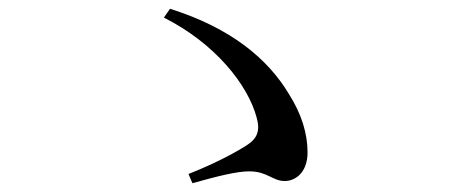

<svg xmlns="http://www.w3.org/2000/svg" viewBox="-20 -574 1040 437"><path d="M628 -162C653 -162 680 -182 680 -227C680 -269 667 -314 637 -361C590 -439 507 -510 367 -554L353 -534C470 -475 544 -381 564 -307C573 -276 565 -258 541 -243C513 -225 465 -200 409 -178L418 -157C475 -173 519 -184 547 -184C589 -184 600 -162 628 -162Z"/></svg>

Font: Source Han Serif SC Medium
Style: Regular
Weight: 500
Designer: Ryoko NISHIZUKA 西塚涼子 (kana & ideographs); Frank Grießhammer (Latin, Greek & Cyrillic); Wenlong ZHANG 张文龙 (bopomofo); San
Foundry: Adobe
Version: Version 2.003;hotconv 1.1.1;makeotfexe 2.6.0